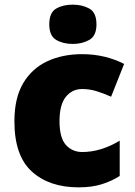

<svg xmlns="http://www.w3.org/2000/svg" viewBox="-20 -796 579 826"><path d="M318 10Q192 10 117 -58Q42 -126 42 -274Q42 -375 80 -438.5Q118 -502 183.5 -532.5Q249 -563 333 -563Q384 -563 429.5 -552Q475 -541 514 -521L458 -380Q424 -395 394.5 -404Q365 -413 333 -413Q290 -413 263 -379Q236 -345 236 -275Q236 -203 263.5 -172.5Q291 -142 334 -142Q375 -142 416.5 -155Q458 -168 495 -191V-39Q461 -17 418 -3.5Q375 10 318 10ZM293 -776Q334 -776 364.5 -759Q395 -742 395 -691Q395 -642 364.5 -624.5Q334 -607 293 -607Q251 -607 221.5 -624.5Q192 -642 192 -691Q192 -742 221.5 -759Q251 -776 293 -776Z"/></svg>

Font: Noto Kufi Arabic Black
Style: Regular
Weight: 900
Designer: Monotype Design Team, David Williams, Khaled Hosny
Foundry: Google LLC
Version: Version 2.109; ttfautohint (v1.8.4.7-5d5b)